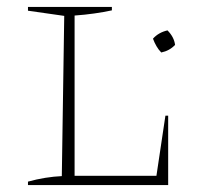

<svg xmlns="http://www.w3.org/2000/svg" viewBox="-20 -536 615 556"><path d="M459 -201H467V0H61V-10Q86 -17 111 -21Q136 -25 159 -26L166 -490L61 -505V-516H304V-506Q281 -501 253 -497Q225 -493 196 -491V-27H433ZM447 -384Q439 -392 433 -402.5Q427 -413 423 -424Q439 -442 465 -448Q484 -429 487 -406Q471 -389 447 -384Z"/></svg>

Font: Piazzolla SC Thin
Style: Regular
Weight: 100
Designer: Juan Pablo del Peral
Foundry: Huerta Tipografica
Version: Version 1.330